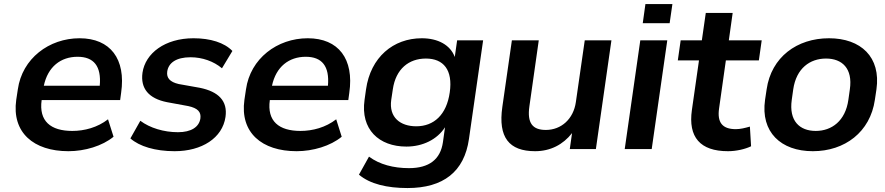

<svg xmlns="http://www.w3.org/2000/svg" viewBox="-20 -739 4387 952"><path d="M319.3 10.7C400.4 10.7 487.3 -15.1 543 -61L515.6 -147.5C463.4 -106.9 398.9 -89.8 338.4 -89.8C231.4 -89.8 171.9 -138.2 186.5 -242.7H575.7L580.6 -278.8C605 -446.3 527.3 -549.3 374.5 -549.3C223.1 -549.3 89.8 -448.7 68.4 -295.9L60.5 -244.1C37.6 -81.5 147 10.7 319.3 10.7ZM364.7 -457.5C444.8 -457.5 483.4 -411.1 474.6 -314H197.3C217.3 -408.2 281.2 -457.5 364.7 -457.5Z M845.7 10.7C981 10.7 1083 -54.7 1098.1 -159.2C1109.4 -238.3 1064 -284.7 970.7 -303.7L866.2 -322.3C821.3 -332.5 805.2 -353.5 809.1 -383.8C814.9 -426.8 853 -455.1 924.8 -455.1C982.9 -455.1 1039.6 -435.1 1080.6 -400.4L1132.3 -486.3C1092.3 -527.8 1022.9 -549.3 939.5 -549.3C797.9 -549.3 700.7 -475.1 686.5 -378.4C675.8 -300.8 716.8 -250.5 808.1 -232.4L914.1 -212.9C960.4 -202.6 978 -184.1 973.6 -151.9C967.3 -108.9 927.7 -83.5 862.3 -83.5C792.5 -83.5 723.1 -104.5 675.8 -140.1L626.5 -52.7C670.9 -13.2 750 10.7 845.7 10.7Z M1450.7 10.7C1531.7 10.7 1618.7 -15.1 1674.3 -61L1647 -147.5C1594.7 -106.9 1530.3 -89.8 1469.7 -89.8C1362.8 -89.8 1303.2 -138.2 1317.9 -242.7H1707L1711.9 -278.8C1736.3 -446.3 1658.7 -549.3 1505.9 -549.3C1354.5 -549.3 1221.2 -448.7 1199.7 -295.9L1191.9 -244.1C1168.9 -81.5 1278.3 10.7 1450.7 10.7ZM1496.1 -457.5C1576.2 -457.5 1614.7 -411.1 1606 -314H1328.6C1348.6 -408.2 1412.6 -457.5 1496.1 -457.5Z M2000.5 193.4C2178.2 193.4 2282.2 112.3 2305.2 -49.8L2375.5 -539.1H2246.6L2234.9 -456.5C2212.9 -516.1 2151.4 -549.3 2071.3 -549.3C1929.7 -549.3 1817.4 -455.1 1794.9 -295.9L1787.6 -244.1C1766.6 -97.2 1859.4 -12.2 1995.1 -12.2C2076.2 -12.2 2147.5 -47.4 2186.5 -107.9L2176.3 -34.7C2164.1 51.8 2107.4 94.7 2007.8 94.7C1931.6 94.7 1861.8 76.7 1809.6 37.6L1759.8 127C1814 173.3 1899.4 193.4 2000.5 193.4ZM2043.9 -112.8C1965.8 -112.8 1907.2 -156.2 1919.9 -244.1L1927.7 -295.9C1942.4 -397.5 2007.3 -448.7 2091.8 -448.7C2179.2 -448.7 2226.1 -392.1 2210 -280.8C2194.3 -169.9 2131.3 -112.8 2043.9 -112.8Z M2633.3 10.7C2709 10.7 2772 -22 2816.4 -79.1L2805.2 0H2934.6L3011.7 -539.1H2879.4L2835.4 -233.4C2823.7 -148.9 2762.7 -94.7 2686.5 -94.7C2621.1 -94.7 2592.8 -127.9 2605 -212.4L2651.4 -539.1H2518.1L2470.7 -208.5C2449.2 -58.1 2503.9 10.7 2633.3 10.7Z M3211.4 0 3288.6 -539.1H3154.8L3077.6 0ZM3300.3 -624 3314 -718.8H3180.2L3167 -624Z M3589.8 10.7C3630.4 10.7 3674.8 0.5 3704.1 -13.7L3698.2 -111.3C3674.3 -104.5 3651.4 -98.6 3628.4 -98.6C3560.5 -98.6 3535.6 -132.8 3545.4 -201.2L3579.1 -439.5H3742.7L3756.8 -539.1H3593.8L3612.8 -674.8H3479.5L3460 -539.1H3355L3340.8 -439.5H3445.8L3410.6 -193.4C3391.6 -59.1 3451.2 10.7 3589.8 10.7Z M4010.3 10.7C4168.5 10.7 4294.9 -84 4317.9 -244.1L4325.7 -295.9C4348.6 -456.1 4248.5 -549.3 4090.3 -549.3C3932.1 -549.3 3804.2 -456.1 3781.2 -295.9L3773.4 -244.1C3750.5 -84 3852.1 10.7 4010.3 10.7ZM4024.9 -89.8C3944.8 -89.8 3891.1 -139.2 3905.8 -244.1L3913.1 -295.9C3928.2 -400.4 3996.1 -448.7 4075.7 -448.7C4155.3 -448.7 4209 -399.9 4193.8 -295.9L4186.5 -244.1C4171.9 -139.6 4104 -89.8 4024.9 -89.8Z"/></svg>

Font: Winston SemiBold
Style: Italic
Weight: 600
Italic angle: -8.13011°
Designer: Vernon Adams, Kim Jin-seong, David Berlow, Cristiano Sobral
Foundry: The Winston Project Authors
Version: Version 3.004